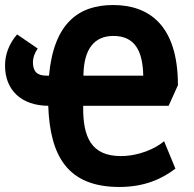

<svg xmlns="http://www.w3.org/2000/svg" viewBox="-20 -732 772 764"><path d="M455 12C556 12 626 -21 678 -61L633 -170C599 -141 533 -111 461 -111C344 -111 309 -185 311 -311H651L688 -393C688 -634 571 -712 430 -712C294 -712 194 -641 175 -431H165C127 -431 111 -448 111 -485C111 -501 117 -520 130 -539L48 -595C15 -557 0 -514 0 -471C0 -375 63 -312 172 -311C179 -111 249 12 455 12ZM312 -431C313 -538 356 -589 431 -589C517 -589 548 -529 550 -431Z"/></svg>

Font: Finlandica SemiBold
Style: Regular
Weight: 600
Designer: Niklas Ekholm, Juho Hiilivirta, Jaakko Suomalainen
Foundry: Helsinki Type Studio
Version: Version 2.000;Glyphs 3.2 (3202)